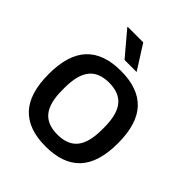

<svg xmlns="http://www.w3.org/2000/svg" viewBox="-203 -850 989 989"><g transform="rotate(45 291.5 -355.5)"><path d="M352.1 -590.8H264.2L154.8 -720.2L155.8 -723.1H268.1ZM291 12.2Q165.5 12.2 102.3 -55.4Q39.1 -123 39.1 -263.2Q39.1 -403.3 102.3 -470.7Q165.5 -538.1 291 -538.1Q417.5 -538.1 480.7 -470.7Q543.9 -403.3 543.9 -263.2Q543.9 -122.6 480.7 -55.2Q417.5 12.2 291 12.2ZM291 -74.2Q365.7 -74.2 400.9 -117.9Q436 -161.6 436 -253.9V-272Q436 -363.8 400.9 -408Q365.7 -452.1 291 -452.1Q216.8 -452.1 181.9 -408Q147 -363.8 147 -272V-253.9Q147 -161.6 181.9 -117.9Q216.8 -74.2 291 -74.2Z"/></g></svg>

Font: Archivo Medium
Style: Regular
Weight: 500
Designer: Hector Gatti
Foundry: Omnibus-Type
Version: Version 2.001